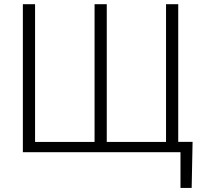

<svg xmlns="http://www.w3.org/2000/svg" viewBox="-20 -731 983 922"><path d="M148.4 -710.9V-49.3H434.1V-710.9H492.7V-49.3H777.3V-710.9H835.9V-49.8H904.8L900.4 171.4H846.7V0H89.8V-710.9Z"/></svg>

Font: Franko
Style: Light
Weight: 300
Designer: Google
Version: Version 1.200310; 2013